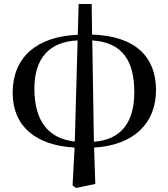

<svg xmlns="http://www.w3.org/2000/svg" viewBox="-20 -715 838 955"><path d="M352 -11C219 -26 151 -114 151 -275C151 -425 226 -508 366 -514ZM341 207 358 220 454 200 448 19C643 8 756 -100 756 -267C756 -431 655 -536 438 -543L436 -695H371L367 -542C163 -534 43 -430 43 -254C43 -87 157 8 351 19ZM439 -514C589 -504 648 -413 648 -256C648 -107 583 -20 447 -10Z"/></svg>

Font: Noto Serif CJK HK SemiBold
Style: Regular
Weight: 600
Designer: Ryoko NISHIZUKA 西塚涼子 (kana & ideographs); Frank Grießhammer (Latin, Greek & Cyrillic); Wenlong ZHANG 张文龙 (bopomofo); San
Foundry: Adobe
Version: Version 2.001;hotconv 1.1.0;makeotfexe 2.6.0